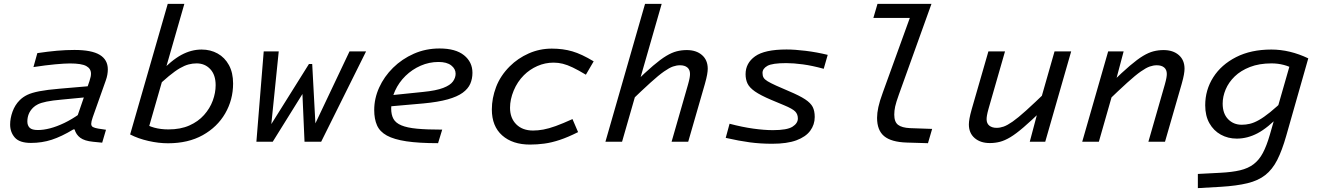

<svg xmlns="http://www.w3.org/2000/svg" viewBox="-20 -730 6794 989"><path d="M175.1 -60.2Q204 -60.2 238.2 -69.1Q272.3 -78 311.1 -96.5Q349.8 -115 391.1 -144.3L364.1 -63.5H358.1Q297 -26.6 246.5 -10.2Q195.9 6.2 139.5 6.2Q80.8 6.2 56.5 -21.3Q32.2 -48.9 32.2 -88.6Q32.2 -120.6 44.5 -154.9Q56.9 -189.3 81.6 -214Q98 -230.4 120.7 -241.4Q143.5 -252.4 182.9 -260Q222.4 -267.7 286.6 -273.1L455.7 -287.6L436 -230.2L298.8 -217Q249 -212.7 220 -206.6Q190.9 -200.5 175.6 -192.9Q160.3 -185.3 150.5 -175.5Q134.7 -159.7 127.8 -142Q120.9 -124.4 120.9 -104.2Q120.9 -83.7 132.8 -71.9Q144.6 -60.2 175.1 -60.2ZM457.7 -126.1Q453.5 -114 451.7 -106Q449.9 -97.9 449.9 -92.3Q449.9 -80.3 458.9 -75.5Q468 -70.6 486 -67.6L526 -61.6L506.4 4.9L459 0.2Q415.6 -4.1 393.7 -20.2Q371.9 -36.3 364.1 -63.5L367.6 -99.5L440.8 -312.1Q445.4 -326.1 447 -334.6Q448.7 -343.1 448.7 -350.4Q448.7 -376.6 424.2 -389.9Q399.8 -403.2 340.2 -403.2Q313.1 -403.2 264.3 -398.7Q215.4 -394.2 152.3 -384.5L172.3 -456.4Q228.3 -464.7 273.7 -468.7Q319 -472.7 363.6 -472.7Q451.9 -472.7 493.6 -447.6Q535.4 -422.5 535.4 -372.4Q535.4 -359.9 532.9 -345.3Q530.5 -330.8 524.5 -314.4Z M929.6 -710 738.3 -44.8 679.5 -37.4H650.3L844 -710ZM716.9 -98.4Q741.3 -81.7 774.4 -72.5Q807.4 -63.4 847.8 -63.4Q909.8 -63.4 955.3 -83.6Q1000.9 -103.8 1030.9 -137.5Q1061 -171.1 1075.9 -211.5Q1090.8 -251.8 1090.8 -291.4Q1090.8 -344.3 1063.1 -373.9Q1035.5 -403.5 992.6 -403.5Q972 -403.5 951.5 -398.1Q931 -392.7 906.6 -378.7Q882.2 -364.6 849.7 -337.9Q817.3 -311.1 772.6 -268.3L797.8 -351.3Q863.7 -420.2 914.8 -447.5Q965.8 -474.8 1018.4 -474.8Q1064.3 -474.8 1101.1 -454.3Q1137.9 -433.8 1159.3 -394.6Q1180.7 -355.3 1180.7 -300Q1180.7 -216.1 1139.9 -145.7Q1099.1 -75.4 1024.2 -33.7Q949.3 8 845.3 8Q796.7 8 744.3 -4Q691.8 -15.9 650.3 -37.4Z M1634.4 0H1569.8L1578 -38.4L1780.4 -465.3H1865.7ZM1357.1 0H1300.7L1338.4 -465.3H1415.8L1372.1 -37ZM1610.1 0H1548.6L1536 -288.4H1564.4L1384.9 0H1329L1343.9 -37L1571.5 -400.5H1588.2L1607.6 -38.4Z M2238.9 -410.8Q2190.7 -410.8 2146.8 -391.6Q2103 -372.4 2068.8 -339.1Q2034.7 -305.8 2014.9 -262.5Q1995 -219.1 1995 -170.8Q1995 -138.7 2006.7 -117.6Q2018.3 -96.5 2047.5 -84.3Q2076.7 -72 2127.8 -67.1Q2178.9 -62.3 2257.8 -62.3L2236.5 7.5Q2137.6 7.5 2073.4 -2.1Q2009.3 -11.8 1972.8 -31.8Q1936.3 -51.9 1922 -84.5Q1907.6 -117 1907.6 -163.3Q1907.6 -222.7 1933.1 -279.1Q1958.6 -335.4 2004.6 -380.9Q2050.6 -426.3 2111.8 -453.3Q2172.9 -480.3 2244.4 -480.3Q2326.7 -480.3 2370.2 -445.4Q2413.6 -410.5 2413.6 -354.9Q2413.6 -324.4 2402.4 -298.5Q2391.1 -272.6 2363.3 -252.3Q2335.5 -232 2286 -218.1Q2236.5 -204.3 2161.1 -197.2L1952 -178.8L1970.3 -237L2159 -256.4Q2226.8 -263.1 2263.1 -277.2Q2299.5 -291.2 2313.2 -310.5Q2326.9 -329.7 2326.9 -350.3Q2326.9 -375.4 2304.2 -393.1Q2281.5 -410.8 2238.9 -410.8Z M2831.6 -407.4Q2787.7 -407.4 2748 -389.9Q2708.4 -372.4 2678.5 -342.5Q2644.9 -308.9 2626 -263.3Q2607.2 -217.7 2607.2 -175Q2607.2 -121.6 2639.3 -89.6Q2671.3 -57.6 2725.8 -57.6Q2750.5 -57.6 2778.5 -62.6Q2806.4 -67.7 2842.6 -80.7Q2878.7 -93.8 2928.9 -116.6L2957.7 -49.5Q2906.3 -23.6 2863.7 -9.4Q2821.1 4.8 2783.9 9.7Q2746.7 14.7 2710.3 14.7Q2620 14.7 2566.8 -32.5Q2513.5 -79.7 2513.5 -166.3Q2513.5 -223.9 2535.4 -281.9Q2557.4 -339.9 2605.5 -388Q2647.5 -430 2703.6 -454.8Q2759.7 -479.6 2822.4 -479.6Q2879.7 -479.6 2928 -465.5Q2976.3 -451.4 3038 -414L2997.9 -345.2Q2958.7 -368.7 2930.4 -382.3Q2902.1 -395.9 2879 -401.6Q2856 -407.4 2831.6 -407.4Z M3388.3 -710 3184.3 0H3098.6L3302.6 -710ZM3221.5 -201.6 3248.6 -303.2Q3304.5 -357.8 3343.8 -391.3Q3383.1 -424.8 3412 -442.1Q3440.9 -459.4 3465.8 -465.7Q3490.8 -472.1 3517.5 -472.1Q3566.4 -472.1 3596 -446.4Q3625.6 -420.7 3625.6 -375.8Q3625.6 -363.9 3622.4 -345.5Q3619.2 -327 3610.8 -297.3L3525 0H3439.4L3524 -294.5Q3530.2 -316.7 3532.2 -328.5Q3534.3 -340.4 3534.3 -348.9Q3534.3 -371.1 3520.5 -382.5Q3506.8 -393.8 3482.7 -393.8Q3465.1 -393.8 3446.6 -387.4Q3428 -381 3400.6 -361.9Q3373.1 -342.8 3330.6 -304.3Q3288 -265.8 3221.5 -201.6Z M4176.7 -127.3Q4176.7 -88.1 4153.6 -56.6Q4130.5 -25.2 4082.4 -7.3Q4034.3 10.5 3957.7 10.5Q3897.1 10.5 3842.8 3.3Q3788.5 -3.9 3718.2 -19.8L3738 -92.6Q3804.4 -75.1 3860.7 -67.4Q3916.9 -59.6 3961.3 -59.6Q4034.2 -59.6 4062 -77.2Q4089.8 -94.8 4089.8 -119.7Q4089.8 -141.6 4076.2 -155.6Q4062.6 -169.7 4018.6 -188L3952.6 -215.6Q3897.1 -239.1 3868.7 -259Q3840.3 -278.9 3830.4 -299.9Q3820.5 -321 3820.5 -347.7Q3820.5 -404.9 3869.6 -440Q3918.7 -475.1 4031.7 -475.1Q4072.9 -475.1 4130 -468.2Q4187 -461.2 4243.6 -447.4L4223 -375.6Q4164.4 -391.8 4115.8 -398.4Q4067.2 -404.9 4030.2 -404.9Q3957.9 -404.9 3932.8 -390.7Q3907.7 -376.5 3907.7 -354.3Q3907.7 -339.8 3913.2 -330.2Q3918.8 -320.5 3933.9 -311.4Q3949 -302.2 3978 -289L4043 -260.7Q4098.8 -237.2 4127.3 -218.4Q4155.8 -199.5 4166.3 -179Q4176.7 -158.5 4176.7 -127.3Z M4500 -710H4736.2L4715 -637.7H4478.8ZM4527.7 -254.2 4692.7 -710H4778L4610 -242.5Q4595.7 -202.6 4591 -181.2Q4586.4 -159.9 4586.4 -139.4Q4586.4 -102 4605.9 -87Q4625.5 -72 4667.3 -70L4781.5 -66L4760 7.6L4650.1 4.3Q4570.8 1.7 4534.3 -28.6Q4497.8 -58.9 4497.8 -123Q4497.8 -147.6 4504.4 -178.3Q4511 -209 4527.7 -254.2Z M5284.4 0 5333.1 -183.4H5331.5L5412 -465.3H5497.7L5364.1 0ZM5374.9 -263.6 5347.7 -162Q5291.8 -108.1 5252.5 -74.3Q5213.2 -40.5 5184.3 -23.2Q5155.4 -5.9 5130.5 0.5Q5105.5 6.9 5078.8 6.9Q5030.2 6.9 5000.5 -18.8Q4970.7 -44.5 4970.7 -89.1Q4970.7 -101.4 4973.9 -119.8Q4977.1 -138.2 4985.5 -168L5071.3 -465.3H5156.9L5072.3 -170.8Q5066.1 -148.6 5064.1 -136.6Q5062 -124.5 5062 -116.1Q5062 -94.1 5076.1 -82.8Q5090.2 -71.5 5113.6 -71.5Q5131.2 -71.5 5149.7 -77.9Q5168.3 -84.3 5195.8 -103.4Q5223.2 -122.5 5265.9 -161Q5308.6 -199.5 5374.9 -263.6Z M5767.9 -465.3 5719.2 -281.9H5720.8L5640.3 0H5554.6L5688.2 -465.3ZM5677.5 -201.6 5704.6 -303.2Q5760.5 -357.8 5799.8 -391.3Q5839.1 -424.8 5868 -442.1Q5896.9 -459.4 5921.8 -465.7Q5946.8 -472.1 5973.5 -472.1Q6022.4 -472.1 6052 -446.4Q6081.6 -420.7 6081.6 -375.8Q6081.6 -363.9 6078.4 -345.5Q6075.2 -327 6066.8 -297.3L5981 0H5895.4L5980 -294.5Q5986.2 -316.7 5988.2 -328.7Q5990.3 -340.7 5990.3 -348.9Q5990.3 -371.1 5976.5 -382.5Q5962.8 -393.8 5938.7 -393.8Q5921.1 -393.8 5902.6 -387.4Q5884 -381 5856.6 -361.9Q5829.1 -342.8 5786.6 -304.3Q5744 -265.8 5677.5 -201.6Z M6520.9 -35.5 6634.2 -430.3 6696.2 -429.4H6719L6605.7 -31.4Q6584 45.1 6558.9 94.3Q6533.7 143.5 6497.3 171.9Q6461 200.4 6405.5 213.8Q6350 227.3 6268 232.3L6150.2 239V166L6265.7 160Q6326.5 157 6367.9 147.1Q6409.2 137.3 6437.5 115.7Q6465.9 94 6485.2 57.6Q6504.5 21.2 6520.9 -35.5ZM6651 -371.1Q6623.1 -387.8 6592.6 -395.6Q6562.2 -403.5 6529.7 -403.5Q6466 -403.5 6418.5 -384.9Q6371.1 -366.4 6340 -336.3Q6308.9 -306.1 6293.4 -269.3Q6278 -232.5 6278 -196.3Q6278 -145.2 6305.8 -116.3Q6333.6 -87.4 6376.4 -87.4Q6397.3 -87.4 6418.4 -92.4Q6439.4 -97.4 6464.5 -111.5Q6489.6 -125.5 6522.7 -152.2Q6555.9 -179 6601.3 -222.5L6576 -139.5Q6510.1 -71 6457.7 -43.5Q6405.3 -16 6350.6 -16Q6305.5 -16 6268.3 -36.5Q6231.2 -57.1 6209.7 -95.3Q6188.1 -133.6 6188.1 -187.7Q6188.1 -266.6 6229.4 -331.7Q6270.7 -396.8 6347.2 -435.8Q6423.7 -474.8 6528.8 -474.8Q6624 -474.8 6719 -429.4Z"/></svg>

Font: Intel One Mono Light
Style: Italic
Weight: 300
Italic angle: -16°
Monospace: yes
Designer: Fred Shallcrass
Foundry: Frere-Jones Type LLC
Version: Version 1.004